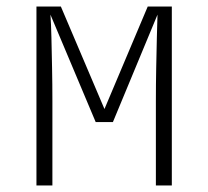

<svg xmlns="http://www.w3.org/2000/svg" viewBox="-20 -570 640 590"><path d="M92 0V-550H167L301 -235L434 -550H508V0H459V-260Q459 -311 460 -361.5Q461 -412 462 -455Q463 -498 464 -525L327 -195H274L135 -525Q137 -498 138 -455Q139 -412 140 -361.5Q141 -311 141 -260V0Z"/></svg>

Font: JetBrains Mono NL Thin
Style: Regular
Weight: 100
Monospace: yes
Designer: Philipp Nurullin, Konstantin Bulenkov
Foundry: JetBrains
Version: Version 2.305; ttfautohint (v1.8.4.7-5d5b)